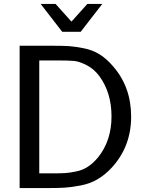

<svg xmlns="http://www.w3.org/2000/svg" viewBox="-20 -958 727 978"><path d="M548 -365Q548 -485 487 -569Q459 -607 421.5 -626Q384 -645 358 -647.5Q332 -650 283 -650H180V-75H252Q292 -75 314 -76.5Q336 -78 369.5 -85Q403 -92 429.5 -110Q456 -128 480 -157Q548 -242 548 -365ZM648 -364Q648 -213 551 -106Q516 -68 477 -45Q438 -22 389.5 -13Q341 -4 308.5 -2Q276 0 217 0H80V-725H247Q302 -725 332 -723Q362 -721 407.5 -712Q453 -703 489 -680Q525 -657 557 -619Q648 -514 648 -364ZM344 -848 425 -938H501L391 -796H297L187 -938H263Z"/></svg>

Font: AbakuTLSymSans
Style: Regular
Weight: 400
Version: Version 2007.05.04